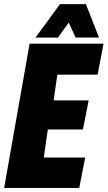

<svg xmlns="http://www.w3.org/2000/svg" viewBox="-58 -926 530 946"><path d="M-37.6 0H332.5L361.8 -149.9H157.7L177.7 -288.1H350.6L378.9 -431.2H206.1L224.6 -558.1H422.9L452.1 -710.9H87.9ZM116.7 -740.7H227.5L280.8 -814.9L314.5 -741.2H429.7L365.2 -905.8H237.8Z"/></svg>

Font: Roboto Flex Super Cond Black
Style: Italic
Weight: 900
Width: 3
Italic angle: -10°
Designer: Berlow after Robertson
Foundry: Google
Version: Version 3.200;Glyphs 3.3 (3311)